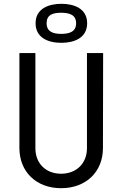

<svg xmlns="http://www.w3.org/2000/svg" viewBox="-20 -979 643 1009"><path d="M301 10C432 10 521 -76 521 -201L522 -700H437V-200C437 -121 382 -66 301 -66C220 -66 166 -121 166 -200V-700H82V-201C82 -76 171 10 301 10ZM303 -754C369 -754 438 -779 438 -857C438 -934 369 -959 303 -959C236 -959 167 -934 167 -857C167 -781 232 -754 303 -754ZM301 -801C260 -801 225 -812 225 -857C225 -900 255 -912 301 -912C345 -912 380 -901 380 -857C380 -812 345 -801 301 -801Z"/></svg>

Font: Finlandica
Style: Regular
Weight: 400
Designer: Niklas Ekholm, Juho Hiilivirta, Jaakko Suomalainen
Foundry: Helsinki Type Studio
Version: Version 2.000;Glyphs 3.2 (3202)